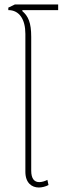

<svg xmlns="http://www.w3.org/2000/svg" viewBox="-20 -825 279 855"><path d="M153 10C166 10 183 6 196 -1L191 -24C182 -19 167 -14 155 -14C133 -14 119 -29 119 -65V-661C119 -724 106 -753 79 -776L80 -780H239V-805H46L17 -791V-780C66 -780 93 -739 93 -674V-60C93 -11 121 10 153 10Z"/></svg>

Font: Noto Sans Thai Cond Thin
Style: Regular
Weight: 100
Width: 3
Designer: Monotype Design Team
Foundry: Monotype Imaging Inc.
Version: Version 2.002